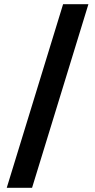

<svg xmlns="http://www.w3.org/2000/svg" viewBox="-20 -730 450 910"><path d="M12 160 279 -710H399L132 160Z"/></svg>

Font: Source Serif Pro Black
Style: Regular
Weight: 900
Designer: Frank Grießhammer
Foundry: Adobe Systems Incorporated
Version: Version 3.001;hotconv 1.0.111;makeotfexe 2.5.65597